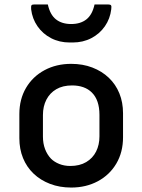

<svg xmlns="http://www.w3.org/2000/svg" viewBox="-20 -832 640 863"><path d="M300 -545Q352 -545 395 -528.5Q438 -512 469 -482.5Q500 -453 516.5 -412.5Q533 -372 533 -323V-215Q533 -148 503 -97Q473 -46 420 -17.5Q367 11 300 11Q248 11 205 -5.5Q162 -22 131 -51.5Q100 -81 83.5 -121.5Q67 -162 67 -211V-319Q67 -386 97 -437Q127 -488 180 -516.5Q233 -545 300 -545ZM304 -448Q262 -448 233 -431Q204 -414 188.5 -384Q173 -354 173 -315V-218Q173 -187 182.5 -162Q192 -137 209 -119Q224 -104 246.5 -95Q269 -86 296 -86Q338 -86 367.5 -103.5Q397 -121 412 -151Q427 -181 427 -219V-316Q427 -349 418.5 -374Q410 -399 393 -416Q377 -432 354.5 -440Q332 -448 304 -448ZM300 -724Q342 -724 368.5 -745Q395 -766 405 -812Q421 -812 435.5 -812Q450 -812 466 -812Q476 -812 479 -808Q482 -804 480 -790Q475 -748 451.5 -714Q428 -680 390.5 -660.5Q353 -641 307 -641H293Q247 -641 209.5 -660.5Q172 -680 148.5 -714Q125 -748 120 -790Q119 -804 121.5 -808Q124 -812 134 -812Q150 -812 164.5 -812Q179 -812 195 -812Q205 -766 231.5 -745Q258 -724 300 -724Z"/></svg>

Font: Recursive Monospace Medium
Style: Regular
Weight: 500
Version: Version 1.047